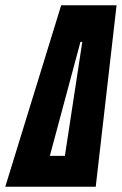

<svg xmlns="http://www.w3.org/2000/svg" viewBox="-68 -708 462 728"><path d="M-48 0 164 -688H374L295 0ZM121 -117H178L244 -549H237Z"/></svg>

Font: Saira Ultra Condensed Black
Style: Italic
Weight: 900
Width: 1
Italic angle: -12°
Designer: Hector Gatti with collaboration of the Omnibus-Type team
Foundry: Omnibus-Type
Version: Version 1.001; ttfautohint (v1.8)